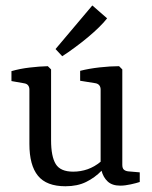

<svg xmlns="http://www.w3.org/2000/svg" viewBox="-20 -660 547 689"><path d="M411.3 6.2Q382.5 6.2 366.5 -8.7Q350.5 -23.6 344.4 -47.3Q320.4 -22.5 289.1 -7.1Q257.8 8.4 214.9 8.4Q146.9 8.4 116.2 -29.3Q85.5 -66.9 85.5 -143.3V-338.5Q85.5 -347.6 80.9 -353.6Q76.4 -359.6 66.5 -361.1L21.1 -369.1V-404.7Q51.3 -413.5 86.5 -417.6Q121.8 -421.8 151.6 -422.5L163.3 -410.9V-156.7Q163.3 -98.5 180 -71.3Q196.7 -44 242.5 -44Q269.5 -44 294.4 -52.7Q319.3 -61.5 341.1 -79.6V-338.5Q341.1 -348 336.2 -354Q331.3 -360 321.8 -361.5L267.6 -370.2V-405.8Q298.5 -413.8 337.5 -418.2Q376.4 -422.5 407.3 -422.5L418.9 -410.9V-68.7Q418.9 -56 424.7 -51.1Q430.5 -46.2 440 -45.1L481.5 -41.5V-6.9Q469.5 -2.9 449.1 1.6Q428.7 6.2 411.3 6.2ZM203.3 -458.2 179.3 -484 311.3 -640.4 364.4 -594.2Q353.1 -579.6 334.9 -561.8Q316.7 -544 295.1 -526Q273.5 -508 249.6 -490.4Q225.8 -472.7 203.3 -458.2Z"/></svg>

Font: Rasa
Style: Regular
Weight: 400
Version: Version 1.000;PS 1.000;hotconv 1.0.88;makeotf.lib2.5.647800;